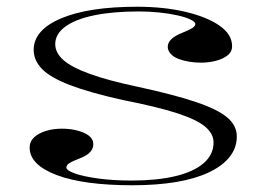

<svg xmlns="http://www.w3.org/2000/svg" viewBox="-20 -535 791 570"><path d="M373 15Q302 15 245.5 7.5Q189 0 149 -15Q109 -30 88.5 -50.5Q68 -71 68 -97Q68 -115 81.5 -127.5Q95 -140 117 -146.5Q139 -153 164 -153Q188 -153 209.5 -147.5Q231 -142 244 -132Q257 -122 257 -107Q257 -94 248 -84Q239 -74 222 -67Q196 -57 186.5 -51Q177 -45 177 -38Q177 -29 202.5 -20Q228 -11 272 -5Q316 1 371 1Q446 1 500.5 -12Q555 -25 584.5 -50.5Q614 -76 614 -112Q614 -138 589 -159Q564 -180 505.5 -199Q447 -218 345 -238Q246 -260 187.5 -282.5Q129 -305 104.5 -330.5Q80 -356 80 -387Q80 -446 161.5 -480.5Q243 -515 387 -515Q466 -515 530 -500Q594 -485 631.5 -459Q669 -433 669 -398Q669 -381 655.5 -370.5Q642 -360 621 -354.5Q600 -349 576 -349Q558 -349 540.5 -352Q523 -355 509 -360.5Q495 -366 486.5 -375.5Q478 -385 478 -396Q478 -421 522 -438Q544 -447 552 -452.5Q560 -458 560 -464Q560 -470 545.5 -477Q531 -484 506.5 -489.5Q482 -495 452.5 -498Q423 -501 392 -501Q315 -501 259.5 -489.5Q204 -478 174 -456Q144 -434 144 -404Q144 -378 168.5 -356.5Q193 -335 247 -315.5Q301 -296 386 -278Q497 -254 562 -232Q627 -210 655 -186Q683 -162 683 -130Q683 -96 661.5 -69Q640 -42 599.5 -23Q559 -4 502 5.5Q445 15 373 15Z"/></svg>

Font: Kalnia SemiExpanded Light
Style: Regular
Weight: 300
Width: 6
Designer: Frida Medrano
Foundry: Frida Medrano
Version: Version 1.105